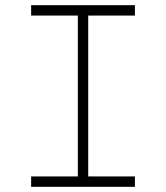

<svg xmlns="http://www.w3.org/2000/svg" viewBox="-20 -720 640 740"><path d="M280 -40V-660H100V-700H500V-660H320V-40H500V0H100V-40Z"/></svg>

Font: Fliege Mono Thin
Style: Regular
Weight: 100
Version: Version 0.020;Glyphs 3.3 (3306)